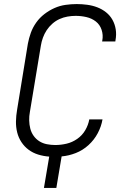

<svg xmlns="http://www.w3.org/2000/svg" viewBox="-20 -763 640 944"><path d="M196 161 222 7Q194 5 168 -3Q142 -11 121 -26.5Q100 -42 85.5 -64Q71 -86 64.5 -112Q58 -138 58.5 -166Q59 -194 64 -223L117 -548Q122 -575 131.5 -601.5Q141 -628 158 -652Q175 -676 198.5 -694Q222 -712 248 -723.5Q274 -735 302 -739Q330 -743 357 -743Q383 -743 409 -739.5Q435 -736 458.5 -727Q482 -718 501.5 -702.5Q521 -687 533 -665.5Q545 -644 549 -618.5Q553 -593 548 -566L547 -559H482L483 -564Q488 -591 479.5 -616.5Q471 -642 451 -657.5Q431 -673 405 -679Q379 -685 352 -685Q332 -685 312 -681.5Q292 -678 273 -669.5Q254 -661 237.5 -646.5Q221 -632 209.5 -614.5Q198 -597 191 -577.5Q184 -558 181 -539L127 -213Q123 -192 123.5 -171Q124 -150 129 -130.5Q134 -111 145.5 -95Q157 -79 173.5 -68.5Q190 -58 210.5 -54Q231 -50 252 -50Q279 -50 307 -56.5Q335 -63 359.5 -80Q384 -97 399 -122.5Q414 -148 419 -176H484Q478 -141 460.5 -108Q443 -75 415 -49.5Q387 -24 352.5 -10.5Q318 3 283 6L257 161Z"/></svg>

Font: Iosevka Light Extended Oblique
Style: Regular
Weight: 300
Width: 7
Italic angle: -9°
Monospace: yes
Designer: Belleve Invis
Foundry: Belleve Invis
Version: Version 32.5.0; ttfautohint (v1.8.4)